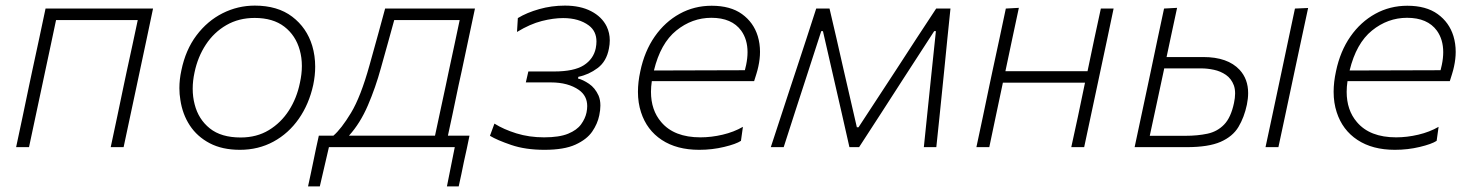

<svg xmlns="http://www.w3.org/2000/svg" viewBox="-20 -525 5252 685"><path d="M37.5 0Q49.5 -56 60.5 -108Q71.5 -160 84 -220.5L94.5 -270Q108 -333 119.5 -386Q130.5 -439 142.5 -494.5H526Q514.5 -439 503.2 -386Q492 -333 478.5 -270L468 -220.5Q455 -160 444 -108Q433 -56 421 0H375Q387 -56 398 -108Q409 -160 421.5 -220.5L432 -270Q443.5 -322.5 452.8 -365.8Q462 -409 471.5 -453.5H180Q170.5 -409 161.5 -366Q152 -322.5 141 -270L130.5 -220.5Q117.5 -160 106.5 -108Q95.5 -56 83.5 0Z M836 9.5Q773 9.5 728.2 -14Q683.5 -37.5 657.2 -77.5Q631 -117.5 623.5 -168.5Q620 -189 620 -210.5Q620 -241.5 627 -273.5Q642 -347 681 -398.8Q720 -450.5 774.2 -477.8Q828.5 -505 889 -505Q970.5 -505 1022.5 -465.5Q1074.5 -426 1094 -361.5Q1104.5 -326 1104.5 -287Q1104.5 -255.5 1097.5 -222Q1082.5 -153.5 1046 -101.2Q1009.5 -49 955.8 -19.8Q902 9.5 836 9.5ZM838.5 -34.5Q896 -34.5 939.2 -60.8Q982.5 -87 1010.8 -131Q1039 -175 1050 -229.5Q1057 -261 1057 -289.5Q1057 -319.5 1049.5 -346Q1035 -398.5 994.5 -429.8Q954 -461 888.5 -461Q832 -461 787.8 -435.5Q743.5 -410 714.5 -366Q685.5 -322 674 -266.5Q667.5 -236.5 667.5 -208.5Q667.5 -179 674.5 -152.5Q688 -99.5 728.5 -67Q769 -34.5 838.5 -34.5Z M1079 140Q1084 118 1088.5 96Q1093 74 1098 50.5Q1103 27.5 1107.5 4.5Q1112.5 -18.5 1117.5 -41H1169.5Q1197.5 -65 1232.2 -122.2Q1267 -179.5 1298.5 -293Q1316.5 -358.5 1329.5 -404.5Q1342 -450 1354 -494.5H1674.5Q1662.5 -438.5 1651.5 -386Q1640.5 -333.5 1627 -270.5L1616 -220.5Q1603.5 -160 1594 -115.2Q1584.5 -70.5 1578 -41H1655Q1650.5 -18.5 1645.5 4.8Q1640.5 28 1635 52.5Q1630.5 75 1626 96.5Q1621.5 118 1616.5 140H1574.5L1602.5 0H1153.5L1121 140ZM1339 -282.5Q1320 -213 1292.5 -149Q1265 -85 1225 -41H1532Q1541.5 -85 1550.5 -127.5Q1559.5 -169.5 1570.5 -220.5L1581 -270.5Q1592 -322.5 1601.5 -366Q1610.5 -409 1620 -453.5H1386.5Q1376 -415 1365 -375.5Q1354 -336 1339 -282.5Z M1922.5 9.5Q1854.5 9.5 1804 -7.8Q1753.5 -25 1728 -40.5L1744 -84Q1776.5 -63.5 1822.2 -49.2Q1868 -35 1921 -35Q1975.5 -35 2007 -48Q2038.5 -61 2053.2 -81.5Q2068 -102 2072.5 -123.5Q2075 -136 2075 -146.5Q2075 -183 2045.5 -204Q2007 -231 1945 -231H1856L1865 -270H1956.5Q2028 -270 2062.8 -292.2Q2097.5 -314.5 2105.5 -353Q2108 -366 2108 -377Q2108 -413.5 2081 -434Q2045.5 -460.5 1989 -460.5Q1954.5 -460.5 1913 -450Q1871.5 -439.5 1824.5 -411L1827.5 -460.5Q1859.5 -480 1903.8 -492.5Q1948 -505 1995.5 -505Q2050.5 -505 2089 -485Q2127.5 -465 2144.5 -430.5Q2155.5 -407.5 2155.5 -381Q2155.5 -367 2152.5 -352Q2144 -306 2112.2 -282.2Q2080.5 -258.5 2043.5 -251L2042 -245Q2060 -240.5 2081.5 -226Q2103 -211.5 2115.5 -184Q2122 -168.5 2122 -148.5Q2122 -132.5 2118 -113.5Q2112 -83.5 2092.8 -55.5Q2073.5 -27.5 2033 -9Q1992.5 9.5 1922.5 9.5Z M2474.5 9.5Q2394.5 9.5 2341 -25.8Q2287.5 -61 2267 -124.5Q2256 -158 2256 -197.5Q2256 -232 2264.5 -271Q2279.5 -342.5 2316 -394.8Q2352.5 -447 2404.8 -475.8Q2457 -504.5 2519 -504.5Q2586 -504.5 2627.2 -474.8Q2668.5 -445 2683.5 -396Q2691.5 -369.5 2691.5 -340Q2691.5 -315 2685.5 -287.5Q2683 -275.5 2678.5 -261Q2674 -246.5 2670.5 -235.5H2305.5Q2302.5 -215.5 2302.5 -197.5Q2302.5 -132 2339 -89.5Q2385 -35 2479 -35Q2518 -35 2558.2 -44.5Q2598.5 -54 2630.5 -72.5L2623.5 -22.5Q2606 -11 2563.5 -0.8Q2521 9.5 2474.5 9.5ZM2518 -461.5Q2449 -461.5 2392.8 -416Q2336.5 -370.5 2313 -273.5L2637.5 -274.5Q2640 -284.5 2642 -293.5Q2647 -317.5 2647 -339Q2647 -384 2624.5 -415.5Q2591 -461.5 2518 -461.5Z M2730 0Q2765.5 -108.5 2799 -210.5L2821.5 -278.5Q2839 -332 2857 -386.5Q2874.5 -441 2892 -494.5H2939.5Q2952 -441.5 2964.5 -387.2Q2977 -333 2989 -279.5L3037 -71H3043L3179.5 -279.5Q3215 -334 3250 -388Q3285 -441.5 3320 -494.5H3371Q3365.5 -442 3359.8 -385.8Q3354 -329.5 3349 -277L3342 -208Q3336.5 -157 3331.5 -105L3320.5 0H3276Q3282.5 -62.5 3289 -126Q3295.5 -189 3302 -251.5L3319 -414H3313L3201.5 -242L3123.5 -121Q3084.5 -60.5 3045 0H3010.5Q2996.5 -60.5 2983 -121.5Q2969 -182 2955.5 -241.5L2916 -414H2910L2858 -253.5Q2837.5 -190.5 2816.8 -126.8Q2796 -63 2776 0Z M3463.5 0Q3475.5 -55.5 3486.5 -108Q3497.5 -160 3510 -220.5L3520.5 -270Q3534 -333 3545.5 -386Q3556.5 -439 3568.5 -494.5L3615 -497Q3603 -440.5 3591.5 -387Q3580 -333.5 3567 -271H3860Q3873 -334 3884.2 -386.5Q3895.5 -439 3907.5 -494.5H3953Q3941.5 -439 3930.2 -386Q3919 -333 3905.5 -270L3895 -220.5Q3882 -160 3871 -108Q3860 -56 3848 0H3802Q3814 -56 3825.5 -108Q3836.5 -160 3849 -220.5L3851 -230H3558L3556 -220.5Q3543.5 -160 3532.2 -108Q3521 -56 3509.5 0Z M4028 0Q4040 -55.5 4051 -108Q4062 -160 4075 -220.5L4085.5 -270Q4098.5 -333 4109.8 -385.8Q4121 -438.5 4133 -494.5L4179.5 -497Q4167.5 -441.5 4157.5 -394.5Q4147.5 -347.5 4142 -321.5H4273Q4360 -321.5 4402.5 -276Q4433 -243 4433 -193Q4433 -173.5 4428.5 -151.5Q4419 -106.5 4398.5 -72.2Q4378 -38 4334.8 -19Q4291.5 0 4213.5 0ZM4082 -40.5H4209.5Q4252.5 -40.5 4287.8 -48Q4323 -55.5 4347.2 -80.5Q4371.5 -105.5 4382.5 -157.5Q4386.5 -176 4386.5 -191.5Q4386.5 -208 4382 -220.5Q4373 -244.5 4353.8 -257.8Q4334.5 -271 4311 -276Q4287.5 -281 4266 -281H4133.5L4132.5 -275.5Q4118.5 -211.5 4107 -156.5Q4095 -101 4082 -40.5ZM4495 0Q4507 -57 4518 -107.5Q4528.5 -158.5 4542 -220.5L4552.5 -270Q4566 -333 4577 -386Q4588 -439 4600 -494.5L4647 -496.5Q4634.5 -439 4623.5 -387Q4612.5 -334.5 4598.5 -270L4588 -220.5Q4575 -159 4564 -107.5Q4553 -56 4541 0Z M4956.5 9.5Q4876.5 9.5 4823 -25.8Q4769.5 -61 4749 -124.5Q4738 -158 4738 -197.5Q4738 -232 4746.5 -271Q4761.5 -342.5 4798 -394.8Q4834.5 -447 4886.8 -475.8Q4939 -504.5 5001 -504.5Q5068 -504.5 5109.2 -474.8Q5150.5 -445 5165.5 -396Q5173.5 -369.5 5173.5 -340Q5173.5 -315 5167.5 -287.5Q5165 -275.5 5160.5 -261Q5156 -246.5 5152.5 -235.5H4787.5Q4784.5 -215.5 4784.5 -197.5Q4784.5 -132 4821 -89.5Q4867 -35 4961 -35Q5000 -35 5040.2 -44.5Q5080.5 -54 5112.5 -72.5L5105.5 -22.5Q5088 -11 5045.5 -0.8Q5003 9.5 4956.5 9.5ZM5000 -461.5Q4931 -461.5 4874.8 -416Q4818.5 -370.5 4795 -273.5L5119.5 -274.5Q5122 -284.5 5124 -293.5Q5129 -317.5 5129 -339Q5129 -384 5106.5 -415.5Q5073 -461.5 5000 -461.5Z"/></svg>

Font: Heraclito ExtraLight
Style: Italic
Weight: 200
Italic angle: -12°
Designer: Kostas Bartsokas (font) & Cristiano Sobral (main changes)
Foundry: Kostas Bartsokas (font) & Cristiano Sobral (main changes)
Version: Version 1.00;July 8, 2020;FontCreator 13.0.0.2655 64-bit